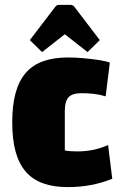

<svg xmlns="http://www.w3.org/2000/svg" viewBox="-20 -750 489 785"><path d="M258 15Q199 15 156 -0.5Q113 -16 85 -48.5Q57 -81 43.5 -131Q30 -181 30 -250Q30 -319 43.5 -369Q57 -419 85 -451.5Q113 -484 156 -499.5Q199 -515 258 -515Q288 -515 321.5 -512Q355 -509 384.5 -504.5Q414 -500 429 -494L412 -356Q390 -363 365.5 -366Q341 -369 313 -369Q276 -369 260.5 -352.5Q245 -336 245 -296V-135Q261 -131 296 -131Q331 -131 362 -137.5Q393 -144 422 -157L439 -19Q397 -2 351.5 6.5Q306 15 258 15ZM152 -537 102 -586 205 -721Q211 -730 221 -730H269Q279 -730 285 -721L388 -586L338 -537L245 -610Z"/></svg>

Font: Changa ExtraBold
Style: Regular
Weight: 800
Designer: Eduardo Rodriguez Tunni
Foundry: Eduardo Rodriguez Tunni
Version: Version 3.002; ttfautohint (v1.8.2)